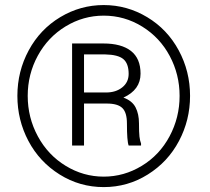

<svg xmlns="http://www.w3.org/2000/svg" viewBox="-20 -741 842 771"><path d="M49.8 -356Q49.8 -454.6 95.5 -539.1Q141.1 -623.5 221.9 -672.1Q302.7 -720.7 396.5 -720.7Q490.2 -720.7 571 -672.1Q651.9 -623.5 697.5 -539.1Q743.2 -454.6 743.2 -356Q743.2 -258.8 698.7 -174.8Q654.3 -90.8 573.5 -40.3Q492.7 10.3 396.5 10.3Q300.3 10.3 219.5 -40.3Q138.7 -90.8 94.2 -174.8Q49.8 -258.8 49.8 -356ZM91.3 -356Q91.3 -268.6 132.1 -193.4Q172.9 -118.2 243.9 -75Q314.9 -31.7 396.5 -31.7Q478 -31.7 549.3 -75Q620.6 -118.2 660.9 -193.6Q701.2 -269 701.2 -356Q701.2 -441.9 661.6 -516.1Q622.1 -590.3 551 -634.3Q480 -678.2 396.5 -678.2Q314.5 -678.2 243.4 -635Q172.4 -591.8 131.8 -517.3Q91.3 -442.9 91.3 -356ZM317.4 -325.2V-156.7H269.5V-566.4H395.5Q467.3 -566.4 505.9 -536.4Q544.4 -506.3 544.4 -445.3Q544.4 -380.4 475.6 -349.1Q510.7 -336.4 524.4 -309.8Q538.1 -283.2 538.1 -246.1Q538.1 -209 540 -192.4Q542 -175.8 546.4 -164.6V-156.7H496.6Q489.7 -174.3 489.7 -245.6Q489.7 -289.1 471.4 -307.1Q453.1 -325.2 409.2 -325.2ZM317.4 -369.6H405.8Q445.3 -369.6 470.9 -390.1Q496.6 -410.6 496.6 -444.3Q496.6 -485.8 475.3 -503.7Q454.1 -521.5 402.3 -522.5H317.4Z"/></svg>

Font: RobotoDraft Light
Style: Regular
Weight: 300
Version: Version 2.001151; 2014